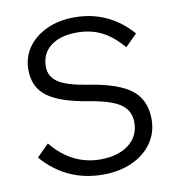

<svg xmlns="http://www.w3.org/2000/svg" viewBox="-83 -806 827 897"><g transform="rotate(-10 330.5 -357.5)"><path d="M48 -115 105 -172Q200 -56 335 -56Q419 -56 469.5 -95Q520 -134 520 -199Q520 -255 476.5 -285.5Q433 -316 329 -333Q193 -355 134 -399.5Q75 -444 75 -526Q75 -586 107.5 -632Q140 -678 197.5 -704.5Q255 -731 328 -731Q491 -731 600 -607L544 -551Q497 -607 445.5 -633Q394 -659 328 -659Q249 -659 203.5 -624Q158 -589 158 -527Q158 -479 199 -452Q240 -425 336 -410Q479 -388 540.5 -339.5Q602 -291 602 -200Q602 -137 568 -88Q534 -39 473.5 -11.5Q413 16 335 16Q162 16 48 -115Z"/></g></svg>

Font: Wix Madefor Text
Style: Regular
Weight: 400
Designer: Dalton Maag Ltd
Foundry: Dalton Maag Ltd
Version: Version 3.100